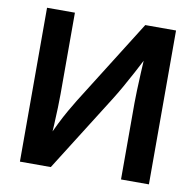

<svg xmlns="http://www.w3.org/2000/svg" viewBox="-81 -811 911 894"><g transform="rotate(10 375.0 -364.0)"><path d="M680.2 0H548.3V-362.3Q548.3 -384.8 549.6 -421.6Q550.8 -458.5 553.2 -505.9Q555.7 -553.2 558.6 -606.4L577.1 -602.5Q547.4 -544.9 524.7 -502.4Q502 -460 482.9 -426.5Q463.9 -393.1 444.3 -361.8L216.3 0H70.3V-727.5H202.1V-342.8Q202.1 -317.4 200.9 -278.8Q199.7 -240.2 197.5 -197.8Q195.3 -155.3 191.9 -116.2L177.2 -123.5Q195.8 -167 214.4 -204.3Q232.9 -241.7 250.5 -272.2Q268.1 -302.7 282.2 -325.7L534.7 -727.5H680.2Z"/></g></svg>

Font: Inter 18pt SemiBold
Style: Regular
Weight: 600
Designer: Rasmus Andersson
Foundry: rsms
Version: Version 4.001;git-66647c0bb